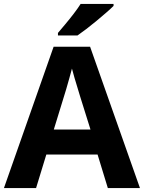

<svg xmlns="http://www.w3.org/2000/svg" viewBox="-20 -954 730 974"><path d="M527 0 475 -170H215L163 0H0L252 -717H437L690 0ZM387 -463Q382 -480 374 -506Q366 -532 358 -559Q350 -586 345 -606Q340 -586 331.5 -556.5Q323 -527 315.5 -500.5Q308 -474 304 -463L253 -297H439ZM556 -924Q542 -910 519 -890Q496 -870 469.5 -848Q443 -826 417.5 -806.5Q392 -787 373 -774H274V-787Q290 -806 311.5 -831.5Q333 -857 354 -884.5Q375 -912 389 -934H556Z"/></svg>

Font: Noto Sans Tangsa
Style: Bold
Weight: 700
Version: Version 1.504